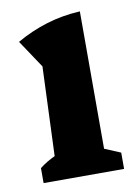

<svg xmlns="http://www.w3.org/2000/svg" viewBox="-65 -547 423 592"><g transform="rotate(-10 147.0 -251.0)"><path d="M24 0V-47Q46 -64 72 -76L83 -355L25 -442Q70 -468 120 -483.5Q170 -499 226 -502V-72L276 -51V0Z"/></g></svg>

Font: Piazzolla
Style: Bold
Weight: 700
Designer: Juan Pablo del Peral
Foundry: Huerta Tipografica
Version: Version 1.330